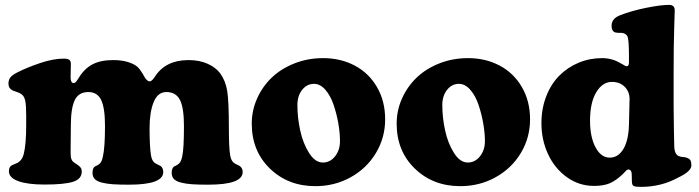

<svg xmlns="http://www.w3.org/2000/svg" viewBox="-20 -729 2787 766"><path d="M84.5 -230V-267.6Q84.5 -309.6 80.6 -327.4Q76.7 -345.2 65.9 -353Q58.6 -358.4 45.9 -362.5Q33.2 -366.7 28.8 -369.1Q13.7 -377.4 13.7 -395Q13.7 -409.2 20.5 -418.9Q27.3 -428.7 47.9 -439.5Q86.9 -459.5 139.6 -477.3Q192.4 -495.1 234.4 -495.1Q249 -495.1 255.9 -490.7Q262.7 -486.3 262.7 -474.1Q262.7 -466.3 262.2 -449Q261.7 -431.6 261.7 -420.9Q261.7 -397.5 273.9 -397.5Q278.8 -397.5 282.7 -401.9Q286.6 -406.2 293.9 -418Q316.4 -455.1 348.9 -472.2Q381.3 -489.3 431.2 -489.3Q467.3 -489.3 492.2 -481Q517.1 -472.7 528.1 -462.4Q539.1 -452.1 548.8 -435.5Q555.7 -423.3 558.8 -418.2Q562 -413.1 567.1 -408.7Q572.3 -404.3 577.6 -404.3Q585.4 -404.3 598.1 -423.3Q640.6 -489.3 731.9 -489.3Q775.9 -489.3 808.3 -474.6Q840.8 -460 858.4 -436.5Q879.9 -406.7 886.5 -366.2Q893.1 -325.7 893.1 -217.8Q893.1 -139.6 898.4 -108.9Q901.9 -88.9 911.6 -80.6Q916 -76.7 925 -72.5Q934.1 -68.4 935.5 -67.4Q948.2 -59.1 948.2 -42.5Q948.2 7.8 810.5 7.8Q771 7.8 746.1 6.1Q721.2 4.4 701.7 -0.7Q682.1 -5.9 673.6 -15.1Q665 -24.4 665 -39.1Q665 -58.1 674.3 -64.5Q676.3 -65.4 680.2 -67.4Q684.1 -69.3 687.7 -71.5Q691.4 -73.7 694.3 -76.7Q702.6 -84 707 -105Q713.9 -134.8 713.9 -226.1Q713.9 -299.3 697.8 -330.6Q681.6 -361.8 643.6 -361.8Q609.4 -361.8 593 -321.5Q576.7 -281.2 576.7 -217.8Q576.7 -142.6 582.5 -108.9Q585.9 -88.9 595.7 -80.6Q600.1 -76.7 609.1 -72.5Q618.2 -68.4 619.6 -67.4Q631.3 -60.1 631.3 -42.5Q631.3 7.8 494.6 7.8Q455.1 7.8 430.2 6.1Q405.3 4.4 385.7 -0.7Q366.2 -5.9 357.7 -15.1Q349.1 -24.4 349.1 -39.1Q349.1 -58.6 358.4 -64.5Q360.4 -65.4 364.3 -67.4Q368.2 -69.3 371.8 -71.5Q375.5 -73.7 378.4 -76.7Q386.7 -84.5 390.6 -105Q398.9 -141.1 398.9 -226.1Q398.9 -298.8 383.5 -330.3Q368.2 -361.8 332.5 -361.8Q293.9 -361.8 278.3 -329.6Q262.7 -297.4 262.7 -229Q262.7 -208 262.2 -177.2Q261.7 -146.5 261.7 -129.2Q261.7 -111.8 262.7 -103.5Q264.6 -87.4 275.9 -80.6Q290.5 -71.3 296.9 -65.4Q306.2 -58.1 306.2 -44.9Q306.2 -14.6 271.2 -3.7Q236.3 7.3 157.7 7.3Q90.3 7.3 53 -6.3Q15.6 -20 15.6 -45.4Q15.6 -62 24.9 -67.9Q28.8 -70.8 38.6 -74.5Q48.3 -78.1 52.7 -81.1Q68.8 -91.3 74.7 -114.3Q84.5 -153.3 84.5 -230Z M984.4 -235.8Q984.4 -288.6 1005.9 -336.4Q1027.3 -384.3 1064.5 -419.7Q1101.6 -455.1 1154.8 -476.1Q1208 -497.1 1269 -497.1Q1338.9 -497.1 1395 -467.5Q1451.2 -438 1483.9 -381.8Q1516.6 -325.7 1516.6 -252.9Q1516.6 -179.7 1479.7 -118.4Q1442.9 -57.1 1378.9 -21.7Q1314.9 13.7 1238.3 13.7Q1129.4 13.7 1056.9 -56.4Q984.4 -126.5 984.4 -235.8ZM1268.1 -80.6Q1297.4 -80.6 1316.9 -105.5Q1336.4 -130.4 1336.4 -165.5Q1336.4 -199.2 1329.6 -237.8Q1322.8 -276.4 1310.5 -312Q1298.3 -347.7 1277.8 -371.1Q1257.3 -394.5 1232.9 -394.5Q1204.6 -394.5 1185.5 -370.6Q1166.5 -346.7 1166.5 -309.6Q1166.5 -259.8 1177.7 -208.3Q1189 -156.7 1213.1 -118.7Q1237.3 -80.6 1268.1 -80.6Z M1562.5 -235.8Q1562.5 -288.6 1584 -336.4Q1605.5 -384.3 1642.6 -419.7Q1679.7 -455.1 1732.9 -476.1Q1786.1 -497.1 1847.2 -497.1Q1917 -497.1 1973.1 -467.5Q2029.3 -438 2062 -381.8Q2094.7 -325.7 2094.7 -252.9Q2094.7 -179.7 2057.9 -118.4Q2021 -57.1 1957 -21.7Q1893.1 13.7 1816.4 13.7Q1707.5 13.7 1635 -56.4Q1562.5 -126.5 1562.5 -235.8ZM1846.2 -80.6Q1875.5 -80.6 1895 -105.5Q1914.6 -130.4 1914.6 -165.5Q1914.6 -199.2 1907.7 -237.8Q1900.9 -276.4 1888.7 -312Q1876.5 -347.7 1856 -371.1Q1835.4 -394.5 1811 -394.5Q1782.7 -394.5 1763.7 -370.6Q1744.6 -346.7 1744.6 -309.6Q1744.6 -259.8 1755.9 -208.3Q1767.1 -156.7 1791.3 -118.7Q1815.4 -80.6 1846.2 -80.6Z M2140.1 -237.3Q2140.1 -295.9 2159.4 -345.2Q2178.7 -394.5 2211.7 -427.5Q2244.6 -460.4 2288.6 -478.8Q2332.5 -497.1 2381.8 -497.1Q2420.9 -497.1 2453.6 -478Q2458 -476.1 2464.1 -472.2Q2470.2 -468.3 2473.9 -466.6Q2477.5 -464.8 2481.4 -464.8Q2489.3 -464.8 2489.3 -481.9V-501.5Q2489.3 -568.4 2483.9 -582.5Q2479.5 -592.8 2466.8 -596.7Q2462.4 -598.1 2453.4 -597.9Q2444.3 -597.7 2436.5 -599.1Q2419.9 -603 2419.9 -626Q2419.9 -655.3 2454.6 -668.5Q2500 -686 2557.9 -697.8Q2615.7 -709.5 2648.9 -709.5Q2671.9 -709.5 2671.9 -688.5Q2671.9 -685.1 2669.7 -614.5Q2667.5 -543.9 2667.5 -446.8V-301.8Q2667.5 -256.3 2668.7 -205.3Q2669.9 -154.3 2669.9 -149.4Q2669.9 -114.3 2687.5 -106.4Q2695.8 -103 2704.8 -102.5Q2713.9 -102.1 2720.2 -99.6Q2731.4 -95.7 2734.9 -88.6Q2738.3 -81.5 2738.3 -68.8Q2738.3 -45.4 2685.5 -20.5Q2618.2 16.6 2536.6 16.6Q2515.1 16.6 2508.3 13.2Q2501.5 9.8 2501 -3.9Q2501 -7.8 2500.7 -16.8Q2500.5 -25.9 2500.5 -30.8Q2500.5 -52.7 2486.8 -52.7Q2484.4 -52.7 2481.9 -51.3Q2479.5 -49.8 2477.5 -47.9Q2475.6 -45.9 2471.4 -41.3Q2467.3 -36.6 2463.4 -33.2Q2437 -8.3 2412.6 2.2Q2388.2 12.7 2350.1 12.7Q2290 12.7 2241.5 -22.2Q2192.9 -57.1 2166.5 -114Q2140.1 -170.9 2140.1 -237.3ZM2412.6 -100.1Q2446.3 -100.1 2467 -134.5Q2487.8 -168.9 2489.3 -232.4L2491.7 -332.5Q2492.2 -362.3 2472.7 -382.3Q2453.1 -402.3 2421.4 -402.3Q2383.8 -402.3 2358.9 -361.1Q2334 -319.8 2334 -247.6Q2334 -182.1 2356 -141.1Q2377.9 -100.1 2412.6 -100.1Z"/></svg>

Font: Cooper* ExtraBold
Style: Regular
Weight: 800
Designer: Owen Earl
Foundry: indestructible type*
Version: Version 0.001